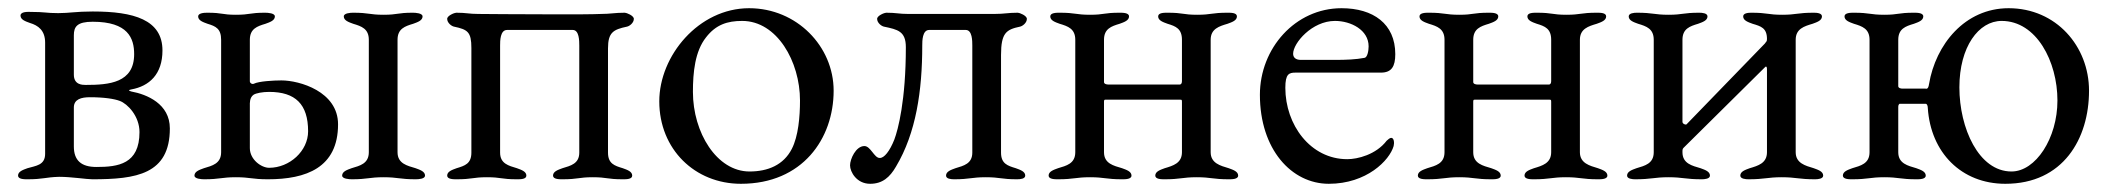

<svg xmlns="http://www.w3.org/2000/svg" viewBox="-20 -434 5147 468"><path d="M199 -197C234 -197 259 -193 272 -188C291 -181 320 -151 320 -112C320 -34 268 -27 215 -27C178 -27 160 -43 160 -77V-172C160 -192 178 -197 199 -197ZM122 -402C91 -402 92 -405 53 -405C48 -405 30 -406 30 -396C30 -386 42 -382 53 -378C73 -372 90 -360 90 -330V-59C90 -31 67 -30 47 -24C36 -20 24 -16 24 -6C24 3 39 3 47 3C86 3 90 -2 124 -3C154 -3 191 3 205 3C312 3 394 -9 394 -121C394 -181 338 -204 300 -211C292 -213 294 -215 300 -216C344 -224 376 -253 376 -311C376 -386 306 -406 206 -406C165 -406 149 -402 122 -402ZM189 -227C181 -227 160 -227 160 -252V-348C160 -369 168 -381 206 -381C292 -381 307 -341 307 -302C307 -232 246 -227 189 -227Z M804 -131C804 -211 710 -238 666 -238C647 -238 611 -236 599 -230C595 -228 589 -231 589 -236V-337C589 -364 607 -370 627 -376C638 -380 650 -384 650 -394C650 -402 633 -403 626 -403C588 -403 590 -398 555 -398C520 -398 524 -403 485 -403C477 -403 463 -402 463 -394C463 -384 475 -380 486 -376C506 -370 519 -364 519 -337V-63C519 -35 497 -30 477 -24C466 -20 454 -16 454 -6C454 2 471 3 478 3C516 3 520 -2 555 -2C590 -2 594 3 633 3C726 3 804 -25 804 -131ZM598 -203C604 -207 620 -210 636 -210C700 -210 731 -180 731 -114C731 -66 686 -25 636 -25C617 -25 589 -45 589 -73V-177C589 -182 588 -196 598 -203ZM949 -63V-337C949 -364 967 -370 987 -376C998 -380 1010 -384 1010 -394C1010 -402 993 -403 986 -403C948 -403 950 -398 915 -398C880 -398 880 -403 841 -403C834 -403 818 -402 818 -394C818 -384 830 -380 841 -376C861 -370 879 -364 879 -337V-63C879 -35 857 -30 837 -24C826 -20 814 -16 814 -6C814 2 831 3 838 3C876 3 880 -2 915 -2C950 -2 954 3 993 3C1001 3 1016 2 1016 -6C1016 -16 1004 -20 993 -24C973 -30 949 -35 949 -63Z M1376 -361C1392 -361 1392 -334 1392 -323V-62C1392 -35 1371 -30 1351 -24C1340 -20 1328 -16 1328 -6C1328 3 1343 3 1351 3C1390 3 1390 -2 1425 -2C1460 -2 1459 3 1498 3C1507 3 1521 3 1521 -6C1521 -16 1509 -20 1498 -24C1478 -30 1462 -35 1462 -62V-316C1462 -355 1475 -362 1508 -369C1514 -370 1525 -378 1525 -388C1525 -396 1507 -403 1503 -403C1478 -403 1468 -400 1445 -400C1423 -399 1383 -399 1339 -399C1250 -399 1148 -400 1146 -400C1123 -400 1117 -403 1092 -403C1088 -403 1070 -396 1070 -388C1070 -378 1081 -370 1087 -369C1120 -362 1129 -356 1129 -317V-62C1129 -35 1113 -30 1093 -24C1082 -20 1070 -16 1070 -6C1070 3 1085 3 1093 3C1132 3 1132 -2 1167 -2C1202 -2 1201 3 1240 3C1249 3 1263 3 1263 -6C1263 -16 1251 -20 1240 -24C1220 -30 1199 -35 1199 -62V-323C1199 -334 1199 -361 1216 -361Z M1806 -414C1683 -414 1587 -298 1587 -187C1587 -70 1674 14 1786 14C1936 14 2012 -96 2012 -213C2012 -321 1922 -414 1806 -414ZM1789 -383C1874 -383 1930 -284 1930 -189C1930 -150 1926 -102 1910 -71C1890 -32 1852 -16 1807 -16C1727 -16 1669 -111 1669 -210C1669 -258 1674 -309 1701 -343C1725 -374 1753 -383 1789 -383Z M2124 -49C2111 -49 2102 -78 2087 -78C2066 -78 2052 -46 2052 -31C2052 -15 2068 14 2101 14C2131 14 2149 -2 2164 -28C2213 -110 2228 -213 2228 -323C2228 -334 2228 -361 2245 -361H2334C2350 -361 2350 -334 2350 -323V-62C2350 -35 2329 -30 2309 -24C2298 -20 2286 -16 2286 -6C2286 2 2298 3 2306 3C2344 3 2348 -2 2383 -2C2418 -2 2420 3 2459 3C2467 3 2479 2 2479 -6C2479 -16 2467 -20 2456 -24C2436 -30 2420 -35 2420 -62V-300C2420 -354 2433 -362 2466 -369C2472 -370 2483 -378 2483 -388C2483 -396 2465 -403 2461 -403C2436 -403 2429 -400 2403 -400H2194C2171 -400 2165 -403 2140 -403C2136 -403 2118 -396 2118 -388C2118 -378 2129 -370 2135 -369C2168 -362 2188 -358 2188 -319C2188 -189 2169 -118 2160 -94C2149 -66 2135 -48 2124 -49Z M2861 -337V-236C2861 -230 2858 -228 2856 -228H2681C2678 -228 2671 -229 2671 -234V-337C2671 -364 2689 -370 2709 -376C2720 -380 2732 -384 2732 -394C2732 -403 2717 -403 2709 -403C2670 -403 2672 -398 2637 -398C2602 -398 2602 -403 2563 -403C2555 -403 2540 -403 2540 -394C2540 -384 2552 -380 2563 -376C2583 -370 2601 -364 2601 -337V-63C2601 -35 2579 -30 2559 -24C2548 -20 2536 -16 2536 -6C2536 3 2551 3 2559 3C2598 3 2602 -2 2637 -2C2672 -2 2676 3 2715 3C2723 3 2738 3 2738 -6C2738 -16 2726 -20 2715 -24C2695 -30 2671 -35 2671 -63V-184C2671 -189 2671 -191 2674 -191H2857C2860 -191 2861 -191 2861 -186V-63C2861 -36 2839 -30 2819 -24C2808 -20 2796 -16 2796 -6C2796 3 2811 3 2819 3C2858 3 2862 -2 2897 -2C2932 -2 2936 3 2975 3C2983 3 2998 3 2998 -6C2998 -16 2986 -20 2975 -24C2955 -30 2931 -36 2931 -63V-337C2931 -364 2952 -370 2972 -376C2983 -380 2995 -384 2995 -394C2995 -403 2981 -403 2972 -403C2933 -403 2933 -398 2898 -398C2863 -398 2865 -403 2826 -403C2817 -403 2803 -403 2803 -394C2803 -384 2815 -380 2826 -376C2846 -370 2861 -364 2861 -337Z M3234 -383C3273 -383 3316 -361 3316 -321C3316 -310 3313 -294 3306 -293C3285 -289 3262 -288 3233 -288H3151C3137 -288 3132 -295 3132 -303C3132 -329 3178 -383 3234 -383ZM3250 -414C3137 -414 3051 -316 3051 -203C3051 -70 3128 14 3219 14C3311 14 3367 -43 3377 -78C3379 -86 3378 -98 3371 -98C3368 -98 3363 -94 3360 -91C3334 -57 3289 -46 3264 -46C3174 -46 3113 -130 3113 -220C3113 -254 3122 -257 3138 -257H3346C3372 -257 3381 -272 3381 -302C3381 -376 3327 -414 3250 -414Z M3761 -337V-236C3761 -230 3758 -228 3756 -228H3581C3578 -228 3571 -229 3571 -234V-337C3571 -364 3589 -370 3609 -376C3620 -380 3632 -384 3632 -394C3632 -403 3617 -403 3609 -403C3570 -403 3572 -398 3537 -398C3502 -398 3502 -403 3463 -403C3455 -403 3440 -403 3440 -394C3440 -384 3452 -380 3463 -376C3483 -370 3501 -364 3501 -337V-63C3501 -35 3479 -30 3459 -24C3448 -20 3436 -16 3436 -6C3436 3 3451 3 3459 3C3498 3 3502 -2 3537 -2C3572 -2 3576 3 3615 3C3623 3 3638 3 3638 -6C3638 -16 3626 -20 3615 -24C3595 -30 3571 -35 3571 -63V-184C3571 -189 3571 -191 3574 -191H3757C3760 -191 3761 -191 3761 -186V-63C3761 -36 3739 -30 3719 -24C3708 -20 3696 -16 3696 -6C3696 3 3711 3 3719 3C3758 3 3762 -2 3797 -2C3832 -2 3836 3 3875 3C3883 3 3898 3 3898 -6C3898 -16 3886 -20 3875 -24C3855 -30 3831 -36 3831 -63V-337C3831 -364 3852 -370 3872 -376C3883 -380 3895 -384 3895 -394C3895 -403 3881 -403 3872 -403C3833 -403 3833 -398 3798 -398C3763 -398 3765 -403 3726 -403C3717 -403 3703 -403 3703 -394C3703 -384 3715 -380 3726 -376C3746 -370 3761 -364 3761 -337Z M4287 -339C4287 -332 4285 -333 4282 -328L4091 -131C4089 -129 4081 -132 4081 -137V-337C4081 -364 4099 -370 4119 -376C4130 -380 4142 -384 4142 -394C4142 -402 4129 -403 4122 -403C4082 -403 4082 -398 4047 -398C4012 -398 4010 -403 3970 -403C3963 -403 3950 -402 3950 -394C3950 -384 3962 -380 3973 -376C3993 -370 4011 -364 4011 -337V-63C4011 -35 3989 -30 3969 -24C3958 -20 3946 -16 3946 -6C3946 2 3959 3 3966 3C4006 3 4012 -2 4047 -2C4082 -2 4088 3 4128 3C4135 3 4148 2 4148 -6C4148 -16 4136 -20 4125 -24C4105 -30 4081 -35 4081 -63C4081 -69 4081 -71 4084 -74L4283 -271C4285 -273 4287 -271 4287 -266V-63C4287 -36 4265 -30 4245 -24C4234 -20 4222 -16 4222 -6C4222 2 4235 3 4242 3C4282 3 4288 -2 4323 -2C4358 -2 4364 3 4404 3C4411 3 4424 2 4424 -6C4424 -16 4412 -20 4401 -24C4381 -30 4357 -36 4357 -63V-337C4357 -364 4378 -370 4398 -376C4409 -380 4421 -384 4421 -394C4421 -402 4409 -403 4401 -403C4361 -403 4359 -398 4324 -398C4289 -398 4289 -403 4249 -403C4241 -403 4229 -402 4229 -394C4229 -384 4241 -380 4252 -376C4272 -370 4287 -366 4287 -339Z M4682 -229C4680 -215 4675 -218 4673 -218H4617C4614 -218 4607 -219 4607 -224V-337C4607 -364 4625 -370 4645 -376C4656 -380 4668 -384 4668 -394C4668 -403 4653 -403 4645 -403C4606 -403 4608 -398 4573 -398C4538 -398 4538 -403 4499 -403C4491 -403 4476 -403 4476 -394C4476 -384 4488 -380 4499 -376C4519 -370 4537 -364 4537 -337V-63C4537 -35 4515 -30 4495 -24C4484 -20 4472 -16 4472 -6C4472 3 4487 3 4495 3C4534 3 4538 -2 4573 -2C4608 -2 4612 3 4651 3C4659 3 4674 3 4674 -6C4674 -16 4662 -20 4651 -24C4631 -30 4607 -35 4607 -63V-174C4607 -179 4610 -181 4610 -181H4674C4677 -181 4679 -176 4679 -171C4686 -62 4761 14 4868 14C5009 14 5072 -96 5072 -213C5072 -321 4992 -414 4876 -414C4769 -414 4698 -325 4682 -229ZM4995 -189C4995 -97 4942 -16 4883 -16C4803 -16 4756 -122 4756 -221C4756 -320 4803 -383 4859 -383C4944 -383 4995 -284 4995 -189Z"/></svg>

Font: EB Garamond 12
Style: Regular
Weight: 400
Version: Version 0.016+